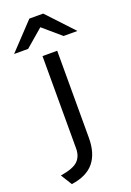

<svg xmlns="http://www.w3.org/2000/svg" viewBox="-236 -793 727 1068"><g transform="rotate(-20 127.5 -259.0)"><path d="M-6 214 -47 148Q29.5 136 56.8 108.8Q84 81.5 84 36V-511H171V4Q171 96 128.2 148.5Q85.5 201 -6 214ZM-60.5 -576 86.5 -732H168.5L314.5 -576H232.5L127.5 -666L22.5 -576Z"/></g></svg>

Font: Overpass
Style: Regular
Weight: 400
Designer: Delve Withrington, Dave Bailey, Thomas Jockin
Foundry: Delve Fonts LLC
Version: Version 4.000